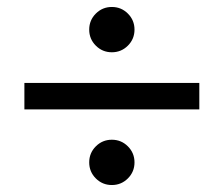

<svg xmlns="http://www.w3.org/2000/svg" viewBox="-20 -610 642 551"><path d="M255 -479Q236 -498 236 -525Q236 -552 255 -571Q274 -590 301 -590Q328 -590 347 -571Q366 -552 366 -525Q366 -498 347 -479Q328 -460 301 -460Q274 -460 255 -479ZM255 -98Q236 -117 236 -144Q236 -171 255 -190Q274 -209 301 -209Q328 -209 347 -190Q366 -171 366 -144Q366 -117 347 -98Q328 -79 301 -79Q274 -79 255 -98ZM552 -372V-296H50V-372Z"/></svg>

Font: Voces
Style: Regular
Weight: 400
Designer: Ana Paula Megda, Pablo Ugerman
Foundry: Ana Paula Megda, Pablo Ugerman
Version: Version 1.003